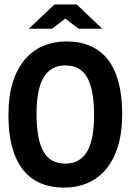

<svg xmlns="http://www.w3.org/2000/svg" viewBox="-20 -836 590 867"><path d="M531.7 -321.8Q531.7 -234.9 511.5 -171.9Q491.2 -108.9 455.8 -68.4Q420.4 -27.8 372.8 -8.3Q325.2 11.2 271 11.2Q145 11.2 81.5 -72.5Q18.1 -156.2 18.1 -315.9Q18.1 -402.8 38.3 -465.8Q58.6 -528.8 94 -569.3Q129.4 -609.9 177 -629.4Q224.6 -648.9 278.8 -648.9Q404.8 -648.9 468.3 -565.4Q531.7 -481.9 531.7 -321.8ZM404.8 -315.9Q404.8 -429.2 374.5 -484.9Q344.2 -540.5 274.9 -540.5Q240.2 -540.5 215.8 -526.1Q191.4 -511.7 175.5 -483.9Q159.7 -456.1 152.3 -415.3Q145 -374.5 145 -321.8Q145 -208.5 175.5 -152.8Q206.1 -97.2 274.9 -97.2Q309.6 -97.2 334.2 -111.6Q358.9 -126 374.5 -153.8Q390.1 -181.6 397.5 -222.4Q404.8 -263.2 404.8 -315.9ZM441.9 -706.1H335L274.9 -752L214.8 -706.1H109.9L226.1 -815.9H326.2ZM0 -638.2Z"/></svg>

Font: Code New Roman
Style: Bold
Weight: 700
Monospace: yes
Designer: Sam Radian
Foundry: Code New Roman
Version: Version 1.508 October 19, 2014